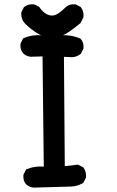

<svg xmlns="http://www.w3.org/2000/svg" viewBox="-20 -854 540 884"><path d="M133.8 9.8Q115.2 7.3 101.1 -4.4L100.6 -4.9L100.1 -5.4Q85.4 -22 87.9 -47.9V-49.8L88.9 -51.3L98.6 -70.8L100.1 -74.2L103.5 -75.2Q138.7 -90.3 181.6 -86.9L175.8 -594.2L121.6 -592.8H120.6H120.1Q101.1 -595.2 86.9 -607.9V-608.4L86.4 -608.9Q71.8 -625.5 74.2 -651.4V-653.3L75.2 -654.8L85 -674.3L86.4 -677.2L89.8 -678.7Q127 -695.3 172.4 -691.4H254.4Q305.7 -695.3 348.6 -676.8L350.6 -676.3L352.1 -674.3Q366.7 -657.7 364.3 -631.8V-629.9L363.3 -628.4L353.5 -608.9L352.5 -606.9L351.1 -605.5Q341.8 -598.1 331.3 -594.5Q320.8 -590.8 309.6 -590.8L274.4 -592.3L278.3 -88.9L335.9 -95.7L338.9 -96.2L341.3 -94.7L360.8 -85L362.8 -84L364.3 -82Q378.4 -63.5 376 -38.1V-36.1L375 -34.7L365.2 -15.1L363.8 -12.7L361.8 -11.2Q349.6 -3.9 335.9 0.2Q322.3 4.4 307.1 4.9Q278.8 5.9 135.3 9.8H134.3ZM205.6 -681.6Q189.9 -683.6 175.3 -689.2Q160.6 -694.8 147 -703.6Q121.1 -720.7 99.6 -741.2Q75.7 -763.7 78.1 -795.4V-797.4L79.1 -799.3L88.9 -818.8L89.8 -820.8L91.8 -822.3Q110.4 -836.4 135.7 -834H137.7L139.2 -833L158.7 -823.2L161.1 -822.3L162.1 -819.8Q178.2 -796.9 196.3 -788.1Q212.9 -779.8 230.5 -783.7Q249 -788.1 283.2 -821.3L283.7 -821.8Q300.3 -836.4 326.2 -834H328.1L329.6 -833L349.1 -823.2L351.1 -822.3L352.5 -820.3Q366.7 -801.8 364.3 -776.4V-774.4L363.3 -772.9L351.6 -749.5L350.6 -747.6L349.1 -746.6Q291 -698.2 264.2 -689.9Q237.8 -681.6 207 -681.6H206.5Z"/></svg>

Font: NaikaiFont
Style: Bold
Weight: 700
Version: Version 1.89